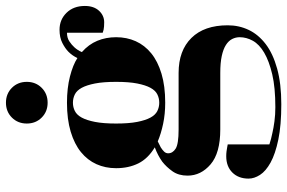

<svg xmlns="http://www.w3.org/2000/svg" viewBox="-180 -570 965 645"><g transform="rotate(-90 302.5 -247.5)"><path d="M25 0ZM280 -505Q329 -505 368 -495Q407 -485 430 -470Q438 -487 451 -500Q462 -511 480.5 -520.5Q499 -530 525 -530Q559 -530 582 -506.5Q605 -483 605 -445Q605 -415 589 -397.5Q573 -380 550 -380Q542 -380 536 -380.5Q530 -381 525 -382Q520 -383 515 -385V-505Q498 -505 486 -497Q474 -489 466 -480Q456 -469 450 -455Q476 -432 488 -403Q500 -374 500 -340Q500 -304 486.5 -274Q473 -244 446 -222Q419 -200 377.5 -187.5Q336 -175 280 -175Q242 -175 209 -182Q176 -189 150 -200Q139 -195 130 -190Q122 -185 116 -179Q110 -173 110 -165Q110 -150 125.5 -140Q141 -130 190 -130H380Q455 -130 497.5 -87Q540 -44 540 35Q540 73 524.5 105.5Q509 138 477 162.5Q445 187 394.5 201Q344 215 275 215Q204 215 156 205Q108 195 79 179Q50 163 37.5 143.5Q25 124 25 105Q25 71 45.5 50.5Q66 30 100 30Q109 30 116.5 31Q124 32 129 33Q135 34 140 35V175Q158 181 178 185Q195 189 217.5 192Q240 195 265 195Q331 195 375.5 184.5Q420 174 448 157.5Q476 141 488 119.5Q500 98 500 75Q500 62 494 50Q488 38 474 29Q460 20 437 15Q414 10 380 10H190Q111 10 73 -22.5Q35 -55 35 -100Q35 -130 49.5 -150.5Q64 -171 82 -185Q103 -200 130 -210Q92 -233 76 -265.5Q60 -298 60 -340Q60 -376 73.5 -406Q87 -436 114 -458Q141 -480 182.5 -492.5Q224 -505 280 -505ZM280 -195Q295 -195 308 -201.5Q321 -208 330 -224.5Q339 -241 344.5 -269Q350 -297 350 -340Q350 -383 344.5 -411Q339 -439 330 -455.5Q321 -472 308 -478.5Q295 -485 280 -485Q265 -485 252 -478.5Q239 -472 230 -455.5Q221 -439 215.5 -411Q210 -383 210 -340Q210 -297 215.5 -269Q221 -241 230 -224.5Q239 -208 252 -201.5Q265 -195 280 -195ZM210 -640Q210 -670 230 -690Q250 -710 280 -710Q310 -710 330 -690Q350 -670 350 -640Q350 -610 330 -590Q310 -570 280 -570Q250 -570 230 -590Q210 -610 210 -640Z"/></g></svg>

Font: Yeseva One
Style: Regular
Weight: 400
Designer: Jovanny Lemonad
Foundry: Jovanny Lemonad
Version: Version 2.001; ttfautohint (v0.91) -l 8 -r 50 -G 200 -x 0 -w